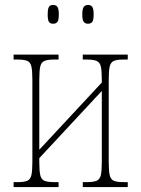

<svg xmlns="http://www.w3.org/2000/svg" viewBox="-20 -757 571 777"><path d="M336 -661Q325 -661 319 -668.5Q313 -676 313 -698Q313 -721 319 -729Q325 -737 336 -737Q348 -737 353.5 -729Q359 -721 359 -698Q359 -676 353.5 -668.5Q348 -661 336 -661ZM195 -661Q183 -661 178 -668.5Q173 -676 173 -698Q173 -721 178 -729Q183 -737 195 -737Q207 -737 212.5 -729Q218 -721 218 -698Q218 -676 212.5 -668.5Q207 -661 195 -661ZM35 0V-20H52Q78 -20 90.5 -25.5Q103 -31 107 -48Q111 -65 111 -102V-434Q111 -471 107 -488Q103 -505 90.5 -510.5Q78 -516 52 -516H35V-536H217V-516H199Q173 -516 160 -510.5Q147 -505 143 -488Q139 -471 139 -434V-151L392 -423V-434Q392 -471 388 -488Q384 -505 371 -510.5Q358 -516 332 -516H315V-536H497V-516H480Q453 -516 440.5 -510.5Q428 -505 424 -488Q420 -471 420 -434V-102Q420 -65 424 -48Q428 -31 440.5 -25.5Q453 -20 480 -20H497V0H315V-20H332Q358 -20 371 -25.5Q384 -31 388 -48Q392 -65 392 -102V-389L139 -117V-102Q139 -65 143 -48Q147 -31 159.5 -25.5Q172 -20 199 -20H217V0Z"/></svg>

Font: Noto Serif Condensed Thin
Style: Regular
Weight: 100
Width: 3
Designer: Monotype Design Team
Foundry: Monotype Imaging Inc.
Version: Version 2.013; ttfautohint (v1.8.4.7-5d5b)